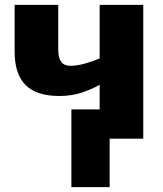

<svg xmlns="http://www.w3.org/2000/svg" viewBox="-20 -569 671 788"><path d="M568 -549V0H430V199H273V-120H389V-221Q362 -205 318.5 -190Q275 -175 224 -175Q130 -175 85 -220Q40 -265 40 -357V-549H219V-364Q219 -299 268 -299Q295 -299 326.5 -307.5Q358 -316 389 -329V-549Z"/></svg>

Font: Noto Sans Disp ExtBd
Style: Regular
Weight: 800
Designer: Monotype Design Team
Foundry: Monotype Imaging Inc.
Version: Version 2.000;GOOG;noto-source:20170915:90ef993387c0; ttfaut